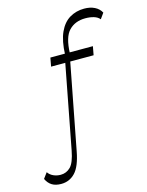

<svg xmlns="http://www.w3.org/2000/svg" viewBox="-303 -866 887 1156"><g transform="rotate(-15 141.0 -288.0)"><path d="M-68 204Q-103 204 -125.5 190Q-148 176 -161 148L-135 113Q-123 131 -102 140.5Q-81 150 -57 150Q-21 150 4.5 124.5Q30 99 44 25L148 -518H179L72 38Q55 129 19.5 166.5Q-16 204 -68 204ZM55 -494 65 -548H330L320 -494ZM155 -541Q158 -627 182 -679.5Q206 -732 246.5 -756Q287 -780 337 -780Q374 -780 401.5 -766.5Q429 -753 443 -727L418 -692Q405 -708 381.5 -715Q358 -722 329 -722Q265 -722 226.5 -682Q188 -642 185 -541Z"/></g></svg>

Font: Savate ExtraLight
Style: Italic
Weight: 200
Italic angle: -11°
Designer: Max Esnée
Foundry: Plomb Type
Version: Version 2.000